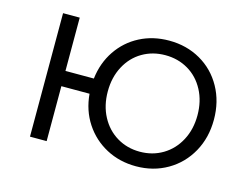

<svg xmlns="http://www.w3.org/2000/svg" viewBox="-79 -657 1023 790"><g transform="rotate(15 432.5 -262.5)"><path d="M814 -263Q814 -186 780 -125Q746 -64 686.5 -29.5Q627 5 553 5Q483 5 426 -25.5Q369 -56 333.5 -110Q298 -164 292 -234H172V0H101V-526H172V-299H293Q301 -367 336.5 -419.5Q372 -472 428 -501Q484 -530 553 -530Q627 -530 686.5 -496Q746 -462 780 -401Q814 -340 814 -263ZM744 -263Q744 -323 719 -370Q694 -417 650.5 -442.5Q607 -468 553 -468Q499 -468 455.5 -442.5Q412 -417 387 -370Q362 -323 362 -263Q362 -203 387 -156Q412 -109 455.5 -83Q499 -57 553 -57Q607 -57 650.5 -83Q694 -109 719 -156Q744 -203 744 -263Z"/></g></svg>

Font: CMG Sans
Style: Regular
Weight: 400
Designer: Julieta Ulanovsky
Foundry: Julieta Ulanovsky
Version: Version 7.200